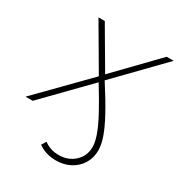

<svg xmlns="http://www.w3.org/2000/svg" viewBox="-197 -635 885 948"><g transform="rotate(30 245.5 -160.5)"><path d="M-27 0 236 -268 89 -519H125L258 -292L478 -519H518L271 -265Q325 -181 357 -122Q389 -63 403 -22Q417 19 417 51Q417 93 396.5 126.5Q376 160 340.5 179Q305 198 260 198Q200 198 158 167L174 141Q210 168 258 168Q312 168 348 134.5Q384 101 384 50Q384 23 370.5 -15.5Q357 -54 327.5 -109Q298 -164 250 -242L14 0Z"/></g></svg>

Font: Montserrat ExtraLight
Style: Italic
Weight: 200
Italic angle: -11.3°
Designer: Julieta Ulanovsky
Foundry: Julieta Ulanovsky
Version: Version 9.000; ttfautohint (v1.8.4.7-5d5b)